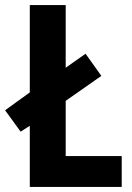

<svg xmlns="http://www.w3.org/2000/svg" viewBox="-33 -734 519 754"><path d="M84 0V-240L48 -217L-13 -301L84 -371V-714H225V-468L303 -523L365 -436L225 -338V-121H445V0Z"/></svg>

Font: Noto Sans Condensed
Style: Bold
Weight: 700
Width: 3
Designer: Monotype Design Team
Foundry: Monotype Imaging Inc.
Version: Version 2.013; ttfautohint (v1.8.4.7-5d5b)